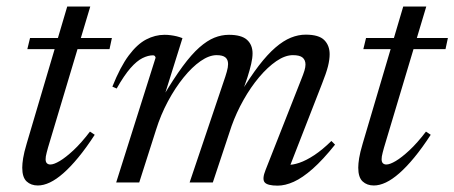

<svg xmlns="http://www.w3.org/2000/svg" viewBox="-20 -574 1429 604"><path d="M66 -419.5 74.5 -454.5H332L324.5 -419.5ZM131 -109.5Q128.5 -100.5 126.8 -93.8Q125 -87 124.2 -82Q123.5 -77 123.5 -73Q123.5 -64.5 127.5 -60.5Q131.5 -56.5 138.5 -56.5Q149.5 -56.5 168 -67.5Q186.5 -78.5 211 -101.2Q235.5 -124 263 -160L278 -150Q251 -108.5 226.2 -78.5Q201.5 -48.5 179.2 -29Q157 -9.5 137 0Q117 9.5 99 9.5Q77.5 9.5 63.8 -3.2Q50 -16 50 -46.5Q50 -59 52.8 -76.5Q55.5 -94 64 -122.5L191.5 -553.5H264Z M887 -38.5 884 -55.5Q900 -54.5 921.5 -61.8Q943 -69 968.8 -86Q994.5 -103 1022.5 -130.5L1034 -119Q996 -71.5 963.8 -43Q931.5 -14.5 904.2 -2.2Q877 10 853.5 10Q821 10 812.5 -0.5Q804 -11 815.5 -39.5L927 -322.5Q934.5 -341 937.8 -352Q941 -363 941 -371Q941 -385 932 -392.8Q923 -400.5 901.5 -400.5Q877 -400.5 849.5 -381.8Q822 -363 795.2 -331.2Q768.5 -299.5 746 -259.5Q723.5 -219.5 708.5 -177.5L649.5 0H576.5L689 -333.5Q691.5 -341.5 693.5 -348.5Q695.5 -355.5 696.5 -361.5Q697.5 -367.5 697.5 -372.5Q697.5 -386.5 689 -393.5Q680.5 -400.5 661.5 -400.5Q638 -400.5 611 -381.8Q584 -363 557.5 -330.2Q531 -297.5 508.2 -255Q485.5 -212.5 471 -166L418 0H345.5L469.5 -392.5Q469 -395 467.2 -397.5Q465.5 -400 461.5 -400Q446 -400 428.2 -391.2Q410.5 -382.5 390.5 -359.8Q370.5 -337 347 -295.5L333.5 -301.5Q358.5 -364 385 -399.5Q411.5 -435 439.8 -449.8Q468 -464.5 497.5 -464.5Q508 -464.5 517.2 -463.2Q526.5 -462 535.8 -459.8Q545 -457.5 554 -454L496 -269H492Q526.5 -327 554.5 -365Q582.5 -403 607.2 -424.8Q632 -446.5 654.5 -455.5Q677 -464.5 700 -464.5Q739.5 -464.5 757 -448.8Q774.5 -433 774.5 -406Q774.5 -391.5 770.2 -373Q766 -354.5 758.5 -331L741 -280H735.5Q767 -332 794.2 -367.5Q821.5 -403 846.5 -424.5Q871.5 -446 895 -455.5Q918.5 -465 941.5 -465Q983 -465 1000 -448Q1017 -431 1017 -403.5Q1017 -386.5 1011.8 -365.5Q1006.5 -344.5 993 -310.5Z M1123 -419.5 1131.5 -454.5H1389L1381.5 -419.5ZM1188 -109.5Q1185.5 -100.5 1183.8 -93.8Q1182 -87 1181.2 -82Q1180.5 -77 1180.5 -73Q1180.5 -64.5 1184.5 -60.5Q1188.5 -56.5 1195.5 -56.5Q1206.5 -56.5 1225 -67.5Q1243.5 -78.5 1268 -101.2Q1292.5 -124 1320 -160L1335 -150Q1308 -108.5 1283.2 -78.5Q1258.5 -48.5 1236.2 -29Q1214 -9.5 1194 0Q1174 9.5 1156 9.5Q1134.5 9.5 1120.8 -3.2Q1107 -16 1107 -46.5Q1107 -59 1109.8 -76.5Q1112.5 -94 1121 -122.5L1248.5 -553.5H1321Z"/></svg>

Font: Newsreader 36pt
Style: Italic
Weight: 400
Italic angle: -17°
Designer: Hugues Gentile
Foundry: Production Type
Version: Version 1.003